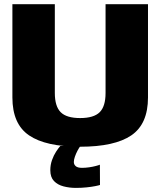

<svg xmlns="http://www.w3.org/2000/svg" viewBox="-20 -695 772 914"><path d="M361.5 3.5Q525.5 3.5 605 -50.5Q684.5 -104.5 684.5 -231V-675H482.5V-252.5Q482.5 -188.5 454.5 -160.8Q426.5 -133 361.5 -133Q296.5 -133 268.8 -161Q241 -189 241 -252.5V-675H39V-231Q39 -104.5 118.5 -50.5Q198 3.5 361.5 3.5ZM341 199.5Q367.5 199.5 391.8 197Q416 194.5 433.5 191Q451 187.5 456 185.5L455.5 89Q450 91.5 435.8 95.2Q421.5 99 404 101.5Q386.5 104 370.5 104Q350 104 340.8 96.2Q331.5 88.5 331.5 76Q331.5 65.5 336.5 51Q341.5 36.5 349 22.2Q356.5 8 363 0H267Q258.5 9.5 247 27Q235.5 44.5 227.5 67.2Q219.5 90 219.5 115.5Q219.5 148.5 237 166.8Q254.5 185 282.5 192.2Q310.5 199.5 341 199.5Z"/></svg>

Font: Anybody Thin ExtraBold
Style: Regular
Weight: 800
Version: Version 1.113;gftools[0.9.25]